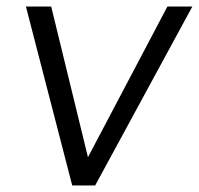

<svg xmlns="http://www.w3.org/2000/svg" viewBox="-20 -565 606 585"><path d="M566 -545 270 0H200L59 -545H136L248 -86L490 -545Z"/></svg>

Font: Oakes Grotesk Light
Style: Italic
Weight: 300
Italic angle: -8°
Designer: Samuel Oakes
Foundry: Samuel Oakes
Version: Version 1.000;PS 001.000;hotconv 1.0.88;makeotf.lib2.5.64775